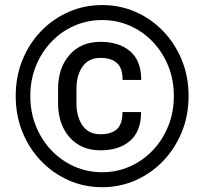

<svg xmlns="http://www.w3.org/2000/svg" viewBox="-20 -741 826 770"><path d="M43 -356Q43 -433.6 69.8 -500Q96.7 -566.4 144.5 -616Q192.4 -665.5 255.1 -693.1Q317.9 -720.7 389.6 -720.7Q461.4 -720.7 524.2 -693.1Q586.9 -665.5 634.5 -616Q682.1 -566.4 709.2 -500Q736.3 -433.6 736.3 -356Q736.3 -278.3 709.2 -211.9Q682.1 -145.5 634.5 -95.7Q586.9 -45.9 524.2 -18.1Q461.4 9.8 389.6 9.8Q317.9 9.8 255.1 -18.1Q192.4 -45.9 144.5 -95.7Q96.7 -145.5 69.8 -211.9Q43 -278.3 43 -356ZM101.6 -356Q101.6 -291 124 -235.4Q146.5 -179.7 186 -138.2Q225.6 -96.7 277.8 -73.5Q330.1 -50.3 389.6 -50.3Q449.2 -50.3 501.2 -73.5Q553.2 -96.7 592.8 -138.2Q632.3 -179.7 654.8 -235.4Q677.2 -291 677.2 -356Q677.2 -420.9 654.8 -476.3Q632.3 -531.7 592.8 -573.2Q553.2 -614.7 501.2 -637.7Q449.2 -660.6 389.6 -660.6Q330.1 -660.6 277.8 -637.7Q225.6 -614.7 186 -573.2Q146.5 -531.7 124 -476.3Q101.6 -420.9 101.6 -356ZM471.2 -291.5H545.9Q545.9 -214.8 502 -176.5Q458 -138.2 382.8 -138.2Q304.7 -138.2 258.8 -190.7Q212.9 -243.2 212.9 -327.1V-384.3Q212.9 -468.3 258.8 -520.8Q304.7 -573.2 382.8 -573.2Q458 -573.2 502.2 -535.2Q546.4 -497.1 546.4 -420.4H471.7Q471.7 -467.8 449 -488.3Q426.3 -508.8 382.8 -508.8Q335.4 -508.8 311 -473.9Q286.6 -439 286.6 -384.8V-327.1Q286.6 -272.5 311 -237.5Q335.4 -202.6 382.8 -202.6Q426.3 -202.6 448.7 -222.9Q471.2 -243.2 471.2 -291.5Z"/></svg>

Font: Vazirmatn RD
Style: Bold
Weight: 700
Designer: Saber Rastikerdar
Foundry: Saber Rastikerdar
Version: Version 32.102